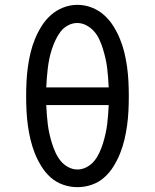

<svg xmlns="http://www.w3.org/2000/svg" viewBox="-20 -765 640 793"><path d="M300 8Q270 8 241 -2Q212 -12 189.5 -32Q167 -52 151 -78Q135 -104 124 -131.5Q113 -159 106 -188.5Q99 -218 95 -247.5Q91 -277 89.5 -307Q88 -337 88 -368Q88 -398 89.5 -428Q91 -458 95 -487.5Q99 -517 106 -546.5Q113 -576 124.5 -604Q136 -632 152 -657.5Q168 -683 190.5 -703Q213 -723 241.5 -734Q270 -745 300 -745Q330 -745 358.5 -734Q387 -723 409.5 -703Q432 -683 448 -657.5Q464 -632 475.5 -604Q487 -576 494 -546.5Q501 -517 505 -487.5Q509 -458 510.5 -428Q512 -398 512 -367Q512 -337 510.5 -307Q509 -277 505 -247.5Q501 -218 494 -188.5Q487 -159 476 -131.5Q465 -104 449 -78Q433 -52 410.5 -32Q388 -12 359 -2Q330 8 300 8ZM171 -404H429Q428 -424 426.5 -444.5Q425 -465 422.5 -485Q420 -505 415.5 -524.5Q411 -544 405 -563.5Q399 -583 390.5 -601.5Q382 -620 369 -635Q356 -650 337.5 -660Q319 -670 299 -670Q279 -670 260.5 -660Q242 -650 230 -634Q218 -618 209.5 -600Q201 -582 194.5 -562.5Q188 -543 184 -523.5Q180 -504 177.5 -484Q175 -464 173.5 -444Q172 -424 171 -404ZM300 -65Q320 -65 338.5 -75Q357 -85 369.5 -100.5Q382 -116 390.5 -134.5Q399 -153 405 -172Q411 -191 415.5 -211Q420 -231 422.5 -250.5Q425 -270 426.5 -290.5Q428 -311 429 -331H171Q172 -311 173.5 -290.5Q175 -270 177.5 -250.5Q180 -231 184.5 -211Q189 -191 195 -172Q201 -153 209.5 -134.5Q218 -116 230.5 -100.5Q243 -85 261.5 -75Q280 -65 300 -65Z"/></svg>

Font: Zed Mono Extended
Style: Regular
Weight: 400
Width: 7
Monospace: yes
Designer: Belleve Invis
Foundry: Belleve Invis
Version: Version 1.0.0; ttfautohint (v1.8.4)